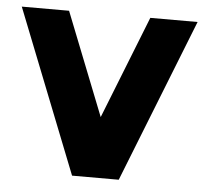

<svg xmlns="http://www.w3.org/2000/svg" viewBox="-44 -585 674 631"><g transform="rotate(5 293.0 -269.5)"><path d="M216 0 3 -539H159L293 -200L427 -539H583L370 0Z"/></g></svg>

Font: Montserrat_am3
Style: Bold
Weight: 700
Designer: Julieta Ulanovsky
Foundry: Julieta Ulanovsky. Armenina letters added by Vahan Hovhannisyan
Version: Version 2.001